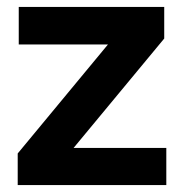

<svg xmlns="http://www.w3.org/2000/svg" viewBox="-20 -533 532 553"><path d="M31 0V-91L291 -405H34V-513H453V-422L192 -107H459V0Z"/></svg>

Font: Rosa Sans SemiBold
Style: Regular
Weight: 600
Designer: Pentagram / MCKL
Foundry: Pentagram / MCKL
Version: Version 1.005;September 16, 2019;FontCreator 11.5.0.2425 64-